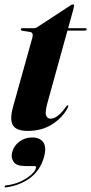

<svg xmlns="http://www.w3.org/2000/svg" viewBox="-29 -568 402 847"><path d="M103.5 -427 68.5 -432.5Q63 -434 63 -438.5Q63 -443.5 69.5 -443.5H121Q128 -443.5 135 -448L282.5 -544.5Q287.5 -548.5 293 -548.5Q297.5 -548.5 297.5 -542Q297.5 -538.5 295.5 -530.5L271.5 -443.5H347Q353.5 -443.5 353.5 -438.5Q353.5 -433 344 -433H268.5L180 -113Q169 -72.5 174.5 -58.5Q180 -44.5 194 -44.5Q224.5 -44.5 261.5 -96Q267 -104 270 -103.5Q275 -103.5 269 -91Q246.5 -48.5 201 -19.5Q155.5 9.5 93.5 9.5Q42.5 9.5 27.8 -15.8Q13 -41 28.5 -96.5L113.5 -401Q120 -424.5 103.5 -427ZM82.5 164.5Q43.5 164.5 31 146Q18.5 127.5 24.5 104Q32 75 56.2 56.8Q80.5 38.5 112.5 38.5Q147.5 38.5 162 59.8Q176.5 81 166 121.5Q150.5 181 105.8 215.5Q61 250 -2.5 258.5Q-9 259.5 -8.5 255Q-8 250.5 -3 250Q32.5 246 61.2 232.8Q90 219.5 108.2 203Q126.5 186.5 129.5 173.5Q132 164.5 123 164.5Z"/></svg>

Font: Fraunces 144pt
Style: Bold Italic
Weight: 700
Italic angle: -16°
Version: Version 1.000;[b76b70a41]